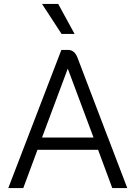

<svg xmlns="http://www.w3.org/2000/svg" viewBox="-20 -953 687 973"><path d="M477 -194H170L98 0H22L291 -700H325Q358 -700 373 -660L527 -256H528V-254L625 0H549ZM193 -256H454L324 -604H323ZM193 -933H275L358 -781H292Z"/></svg>

Font: Stavian Regular
Style: Regular
Weight: 400
Version: Version 1.000; ttfautohint (v1.6)